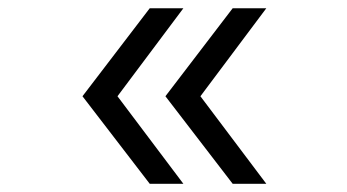

<svg xmlns="http://www.w3.org/2000/svg" viewBox="-20 -621 837 463"><path d="M341.1 -601.1H422.2L263.3 -388.9L422.2 -177.8H341.1L178.9 -388.9ZM541.1 -601.1H622.2L463.3 -388.9L622.2 -177.8H541.1L378.9 -388.9Z"/></svg>

Font: Paperlogy 4 Regular
Style: Regular
Weight: 400
Designer: redesigned by Lee Juim, glyphs from Gmarket Sans & Montserrat
Foundry: PT&
Version: Version 1.001